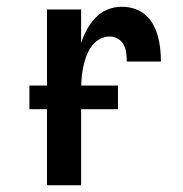

<svg xmlns="http://www.w3.org/2000/svg" viewBox="-20 -548 540 568"><path d="M119 0V-520H220V-420Q226 -440 236.5 -459.5Q247 -479 262 -495Q277 -511 297.5 -519.5Q318 -528 340 -528Q359 -528 377 -522.5Q395 -517 409.5 -504.5Q424 -492 433 -475.5Q442 -459 447 -441Q452 -423 454 -404Q456 -385 456 -366H355Q355 -379 353.5 -391.5Q352 -404 346 -415.5Q340 -427 328.5 -433.5Q317 -440 305 -440Q287 -440 272.5 -431Q258 -422 248.5 -407.5Q239 -393 233.5 -376.5Q228 -360 225 -343.5Q222 -327 221 -310Q220 -293 220 -276V0ZM329 -225H67V-295H329Z"/></svg>

Font: Iosevka Term Semibold
Style: Regular
Weight: 600
Monospace: yes
Designer: Belleve Invis
Foundry: Belleve Invis
Version: Version 31.4.0